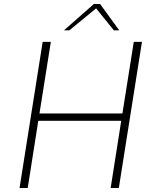

<svg xmlns="http://www.w3.org/2000/svg" viewBox="-20 -943 732 963"><path d="M194 -733H235L178 -374H594L651 -733H692L576 0H535L588 -337H172L119 0H78ZM451 -923H482L578 -791H551L462 -901L328 -791H301Z"/></svg>

Font: Exo ExtraLight
Style: Italic
Weight: 275
Italic angle: -9°
Designer: Natanael Gama
Foundry: Natanael Gama
Version: Version 1.500; ttfautohint (v1.6)